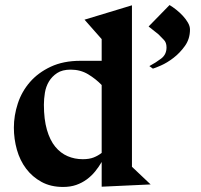

<svg xmlns="http://www.w3.org/2000/svg" viewBox="-20 -731 798 761"><path d="M572 -469Q598 -483 619 -499Q640 -515 640 -543Q640 -563 629 -573.5Q618 -584 608 -595L569 -626L652 -711Q664 -704 678.5 -692.5Q693 -681 705 -668Q717 -655 725 -641Q733 -627 733 -614Q733 -577 713 -549Q693 -521 667.5 -501.5Q642 -482 618 -471.5Q594 -461 586 -459ZM383 -89Q372 -70 357.5 -52Q343 -34 324 -20Q305 -6 282 2Q259 10 230 10Q181 10 144.5 -10Q108 -30 83.5 -62.5Q59 -95 47 -137.5Q35 -180 35 -225Q35 -273 50.5 -320.5Q66 -368 98.5 -405.5Q131 -443 181 -466.5Q231 -490 299 -490H383V-576L315 -653L503 -710V-70L577 0L383 9ZM383 -394Q360 -418 329.5 -436.5Q299 -455 260 -455Q227 -455 206.5 -441.5Q186 -428 174 -408Q162 -388 158 -363.5Q154 -339 154 -316Q154 -258 166 -216.5Q178 -175 199 -149.5Q220 -124 248 -112Q276 -100 308 -100Q334 -100 351.5 -107Q369 -114 383 -125Z"/></svg>

Font: Bluu Next Cyrillic
Style: Bold
Weight: 700
Designer: Igor Stepanchenko
Foundry: Igor Stepanchenko
Version: Version 1.000